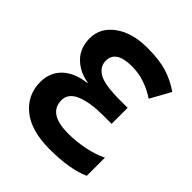

<svg xmlns="http://www.w3.org/2000/svg" viewBox="-200 -857 1000 1000"><g transform="rotate(45 300.0 -357.0)"><path d="M560 -29V-163Q517 -141 456.5 -128.5Q396 -116 337 -116Q188 -116 188 -214Q188 -265 245.5 -288.5Q303 -312 397 -312H460V-430H404Q289 -430 247.5 -455Q206 -480 206 -523Q206 -599 323 -599Q375 -599 420 -583Q465 -567 504 -541L566 -653Q514 -689 456.5 -706.5Q399 -724 313 -724Q201 -724 132.5 -674Q64 -624 64 -547Q64 -475 108 -431Q152 -387 220 -376V-373Q136 -363 89.5 -318.5Q43 -274 43 -203Q43 -109 115.5 -49.5Q188 10 325 10Q473 10 560 -29Z"/></g></svg>

Font: Noto Sans Mono UI
Style: Bold
Weight: 700
Designer: Monotype Design team
Foundry: Monotype Imaging Inc.
Version: 1.000